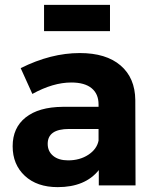

<svg xmlns="http://www.w3.org/2000/svg" viewBox="-20 -762 636 789"><path d="M32 -161Q32 -237 85.5 -279.5Q139 -322 237 -323H385V-333Q385 -376 356.5 -399.5Q328 -423 273 -423Q198 -423 113 -376L65 -482Q189 -544 308 -544Q416 -544 475.5 -493Q535 -442 536 -351L537 0H386V-63Q330 7 217 7Q132 7 82 -39.5Q32 -86 32 -161ZM161 -634V-742H432V-634ZM176 -171Q176 -140 198.5 -121.5Q221 -103 260 -103Q308 -103 343 -126Q378 -149 385 -184V-232H264Q176 -232 176 -171Z"/></svg>

Font: Trueno
Style: SBd
Weight: 600
Designer: Julieta Ulanovsky
Foundry: Julieta Ulanovsky
Version: Version 3.001b